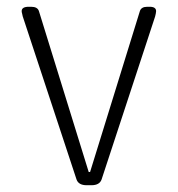

<svg xmlns="http://www.w3.org/2000/svg" viewBox="-20 -545 525 567"><path d="M236 2Q212 2 206 -15L47 -497Q47 -499 45.5 -504Q44 -509 44 -512Q44 -525 65 -525H72Q91 -525 95 -512L242 -37H246L393 -512Q397 -525 415 -525H422Q441 -525 441 -512Q441 -509 440 -504.5Q439 -500 438 -496L280 -15Q274 2 250 2Z"/></svg>

Font: Asap ExtraLight
Style: Regular
Weight: 200
Designer: Pablo Cosgaya
Foundry: Omnibus-Type
Version: Version 3.001; ttfautohint (v1.8.4.7-5d5b)